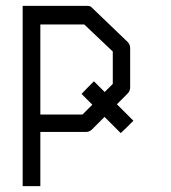

<svg xmlns="http://www.w3.org/2000/svg" viewBox="-20 -498 580 652"><path d="M278 -201 299 -222 335.5 -185.5 363 -213V-323L266 -415H117V-109H260L293.5 -142.5L257 -179ZM57 -478H277Q286 -478 290 -474L413 -356Q422 -347 422 -335V-201Q422 -189 413 -180L377 -144L433 -88L412 -67L390 -46L335 -101L293 -59Q284 -50 273 -50H117V134H57Z"/></svg>

Font: 3270 Nerd Font Mono
Style: Regular
Weight: 400
Monospace: yes
Version: Version 3.0.1;Nerd Fonts 3.0.0